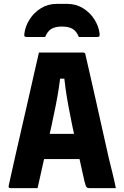

<svg xmlns="http://www.w3.org/2000/svg" viewBox="-20 -971 640 991"><path d="M149 -280H301Q318 -280 334.5 -280Q351 -280 367 -280L404 -289L435 -150H158Q155 -150 152.5 -151.5Q150 -153 148.5 -155.5Q147 -158 147 -161ZM174 0Q140 0 104 0Q68 0 33 0Q31 0 28.5 -1Q26 -2 25 -5Q24 -8 25 -13Q29 -31 38 -72Q47 -113 59.5 -168Q72 -223 86.5 -286Q101 -349 115.5 -412.5Q130 -476 143 -533.5Q156 -591 166 -634.5Q176 -678 181 -700Q244 -700 300 -700Q356 -700 409 -700Q413 -700 415.5 -698.5Q418 -697 419.5 -695Q421 -693 421 -689Q433 -636 447 -575.5Q461 -515 476 -447.5Q491 -380 507.5 -306.5Q524 -233 542 -153Q551 -116 560.5 -78Q570 -40 578 0Q542 0 507.5 0Q473 0 441 0Q435 0 430.5 -2Q426 -4 423 -11.5Q420 -19 416 -35Q395 -129 379 -201.5Q363 -274 351.5 -329.5Q340 -385 332 -429.5Q324 -474 318.5 -513Q313 -552 309 -590L341 -565H261L293 -590Q289 -552 283 -513Q277 -474 268 -428Q259 -382 246 -322.5Q233 -263 215 -184Q197 -105 174 0ZM213 -780Q190 -780 166.5 -780Q143 -780 120 -780Q110 -780 107 -783.5Q104 -787 106 -799Q111 -837 133.5 -872Q156 -907 192 -929Q228 -951 273 -951H327Q372 -951 408 -929Q444 -907 466.5 -872Q489 -837 494 -799Q495 -787 492.5 -783.5Q490 -780 480 -780Q457 -780 433.5 -780Q410 -780 387 -780Q375 -810 354.5 -822Q334 -834 300 -834Q266 -834 245.5 -822Q225 -810 213 -780Z"/></svg>

Font: Recursive Monospace ExtraBold
Style: Regular
Weight: 800
Version: Version 1.047